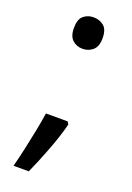

<svg xmlns="http://www.w3.org/2000/svg" viewBox="-134 -601 535 781"><g transform="rotate(20 134.0 -210.5)"><path d="M70 -482Q70 -520 88 -535Q106 -550 131 -550Q157 -550 175.5 -535Q194 -520 194 -482Q194 -446 175.5 -430Q157 -414 131 -414Q106 -414 88 -430Q70 -446 70 -482ZM183 -105Q170 -53 145.5 11.5Q121 76 97 129H31Q41 91 50.5 47.5Q60 4 68.5 -38.5Q77 -81 82 -116H176Z"/></g></svg>

Font: Noto Sans Nabataean
Style: Regular
Weight: 400
Designer: Monotype Design Team
Foundry: Monotype Imaging Inc.
Version: Version 2.001; ttfautohint (v1.8.4.7-5d5b)